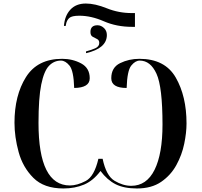

<svg xmlns="http://www.w3.org/2000/svg" viewBox="-20 -1057 1141 1087"><path d="M342 -910H352L354 -921Q358 -942 372 -955Q386 -968 429 -968Q496 -968 568 -936.5Q640 -905 728 -905H744V-983H726Q652 -983 585 -1010Q518 -1037 466 -1037Q410 -1037 378 -1002Q346 -967 342 -910ZM467 -756Q585 -783 585 -859Q585 -883 568.5 -898.5Q552 -914 532 -914Q492 -914 492 -876Q492 -856 504.5 -849Q517 -842 529.5 -836Q542 -830 542 -814Q542 -794 520 -784Q498 -774 467 -766ZM339 10Q404 10 456 -12Q508 -34 549 -89Q587 -38 634.5 -14Q682 10 755 10Q838 10 892.5 -27.5Q947 -65 978.5 -122.5Q1010 -180 1023 -243Q1036 -306 1036 -358Q1036 -512 975 -618Q914 -724 769 -724Q710 -724 660 -699.5Q610 -675 610 -614Q610 -559 697 -559Q700 -657 723 -685.5Q746 -714 771 -714Q832 -714 866 -639.5Q900 -565 900 -352Q900 -186 855 -95.5Q810 -5 723 -5Q676 -5 628.5 -33.5Q581 -62 561 -158H537Q514 -58 465.5 -32.5Q417 -7 376 -7Q198 -7 198 -361Q198 -502 213.5 -578.5Q229 -655 257.5 -684.5Q286 -714 325 -714Q350 -714 373.5 -685.5Q397 -657 400 -559Q488 -560 488 -614Q488 -672 439.5 -698Q391 -724 332 -724Q192 -724 127 -620.5Q62 -517 62 -362Q62 -282 85.5 -196Q109 -110 169 -50Q229 10 339 10Z"/></svg>

Font: Noto Serif Display Semi
Style: Regular
Weight: 600
Designer: Monotype Design Team
Foundry: Monotype Imaging Inc.
Version: Version 1.900